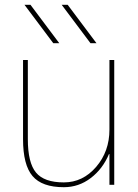

<svg xmlns="http://www.w3.org/2000/svg" viewBox="-20 -770 577 800"><path d="M436 -128H434Q408 -66 358 -28Q308 10 246 10Q155 10 115.5 -36.5Q76 -83 76 -190V-520H96V-190Q96 -92 130 -51Q164 -10 246 -10Q325 -10 380.5 -74.5Q436 -139 436 -230V-520H456V0H436ZM202 -590 82 -750H107L227 -590ZM357 -590 237 -750H262L382 -590Z"/></svg>

Font: Mplus 1p Thin
Style: Regular
Weight: 250
Version: Version 1.061